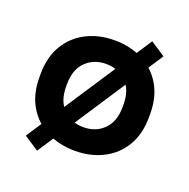

<svg xmlns="http://www.w3.org/2000/svg" viewBox="-116 -674 843 856"><g transform="rotate(20 306.0 -246.0)"><path d="M46 -240V-256Q46 -336 80 -393Q114 -450 173 -480Q232 -510 306 -510Q380 -510 439 -480Q498 -450 532 -393Q566 -336 566 -256V-240Q566 -160 532 -103Q498 -46 439 -16Q380 14 306 14Q232 14 173 -16Q114 -46 80 -103Q46 -160 46 -240ZM440 -243V-253Q440 -323 402.5 -360.5Q365 -398 306 -398Q248 -398 210 -360.5Q172 -323 172 -253V-243Q172 -173 210 -135.5Q248 -98 306 -98Q364 -98 402 -135.5Q440 -173 440 -243ZM148 71 78 25 464 -563 534 -517Z"/></g></svg>

Font: Space 7353
Style: Regular
Weight: 400
Designer: Christine Claussen + Ruben Lyon  (Space 7353)
Version: Version 1.000;FEAKit 1.0